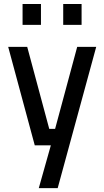

<svg xmlns="http://www.w3.org/2000/svg" viewBox="-20 -738 529 975"><path d="M176.9 217.5 238.2 0H156.5L21.6 -500H118.2L230.1 -83.5H259.8L372 -500H468.6L272.9 217.5ZM301 -611.6V-717.6H394.3V-611.6ZM94.6 -611.6V-717.6H188V-611.6Z"/></svg>

Font: Titillium Web SemiBold
Style: Regular
Weight: 600
Designer: Mohamed Gaber, Accademia di Belle Arti di Urbino
Foundry: Kief Type Foundry, Accademia di Belle Arti di Urbino
Version: Version 3.000; ttfautohint (v1.8.4)